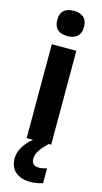

<svg xmlns="http://www.w3.org/2000/svg" viewBox="-148 -805 576 1081"><g transform="rotate(15 139.5 -264.0)"><path d="M140 -761C93 -761 62 -741 62 -687C62 -635 94 -614 140 -614C185 -614 218 -635 218 -687C218 -741 186 -761 140 -761ZM134 104C134 70 152 44 196 0H211V-547H68V0H105C55 41 32 86 32 128C32 194 76 233 151 233C182 233 205 227 223 221V134C212 139 194 143 176 143C150 143 134 130 134 104Z"/></g></svg>

Font: Noto Sans Khmer SemiCondensed
Style: Bold
Weight: 700
Width: 4
Designer: Danh Hong and the Monotype Design Team
Foundry: Monotype Imaging Inc.
Version: Version 2.004